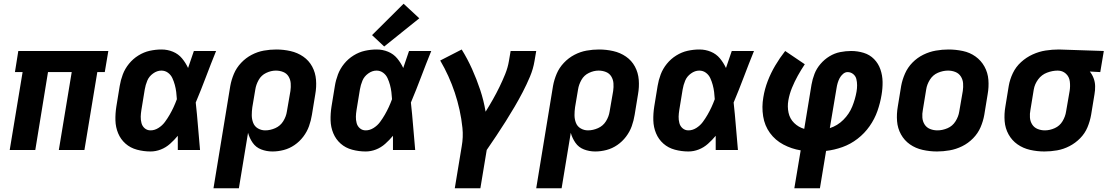

<svg xmlns="http://www.w3.org/2000/svg" viewBox="-20 -803 5944 1028"><path d="M32 0H169L237 -417H364L295 0H432L501 -417H541L560 -530H78L60 -417H101Z M786 8Q814 8 841 -2.5Q868 -13 890.5 -33Q913 -53 932 -76Q932 -38 932 0H1051Q1045 -64 1040 -127.5Q1035 -191 1028 -254Q1057 -323 1083 -392Q1109 -461 1137 -530H1018Q1002 -484 987 -439Q974 -467 954.5 -490.5Q935 -514 906 -526Q877 -538 845 -538Q813 -538 781.5 -531Q750 -524 721 -506Q692 -488 670.5 -461.5Q649 -435 637.5 -404.5Q626 -374 621 -343L603 -233Q597 -195 598 -158.5Q599 -122 612.5 -89.5Q626 -57 652 -34Q678 -11 713.5 -1.5Q749 8 786 8ZM786 -105Q768 -105 755 -116Q742 -127 737.5 -144Q733 -161 733.5 -178.5Q734 -196 737 -214L755 -324Q759 -348 768.5 -371Q778 -394 799.5 -409.5Q821 -425 844 -425Q864 -425 879.5 -413.5Q895 -402 903 -384.5Q911 -367 916 -348.5Q921 -330 923.5 -310.5Q926 -291 927 -272Q919 -250 909.5 -229.5Q900 -209 888.5 -189Q877 -169 863 -150Q849 -131 828.5 -118Q808 -105 786 -105Z M1123 205H1259L1308 -92Q1316 -63 1333 -38.5Q1350 -14 1378.5 -3Q1407 8 1439 8Q1469 8 1499.5 0Q1530 -8 1557 -26.5Q1584 -45 1604 -71.5Q1624 -98 1634.5 -127.5Q1645 -157 1650 -188L1668 -298Q1675 -337 1672 -375.5Q1669 -414 1651.5 -446.5Q1634 -479 1603.5 -500Q1573 -521 1535.5 -529.5Q1498 -538 1459 -538Q1426 -538 1392.5 -532Q1359 -526 1327.5 -509.5Q1296 -493 1271 -466.5Q1246 -440 1232.5 -408Q1219 -376 1213 -343ZM1400 -105Q1379 -105 1361 -115.5Q1343 -126 1335.5 -145.5Q1328 -165 1328 -186.5Q1328 -208 1331 -229L1347 -324Q1351 -350 1365 -375Q1379 -400 1405 -412.5Q1431 -425 1457 -425Q1478 -425 1496.5 -417.5Q1515 -410 1525 -393.5Q1535 -377 1536.5 -357Q1538 -337 1535 -316L1516 -206Q1512 -179 1496.5 -154Q1481 -129 1454 -117Q1427 -105 1400 -105Z M1938 8Q1966 8 1993 -2.5Q2020 -13 2042.5 -33Q2065 -53 2084 -76Q2084 -38 2084 0H2203Q2197 -64 2192 -127.5Q2187 -191 2180 -254Q2209 -323 2235 -392Q2261 -461 2289 -530H2170Q2154 -484 2139 -439Q2126 -467 2106.5 -490.5Q2087 -514 2058 -526Q2029 -538 1997 -538Q1965 -538 1933.5 -531Q1902 -524 1873 -506Q1844 -488 1822.5 -461.5Q1801 -435 1789.5 -404.5Q1778 -374 1773 -343L1755 -233Q1749 -195 1750 -158.5Q1751 -122 1764.5 -89.5Q1778 -57 1804 -34Q1830 -11 1865.5 -1.5Q1901 8 1938 8ZM1938 -105Q1920 -105 1907 -116Q1894 -127 1889.5 -144Q1885 -161 1885.5 -178.5Q1886 -196 1889 -214L1907 -324Q1911 -348 1920.5 -371Q1930 -394 1951.5 -409.5Q1973 -425 1996 -425Q2016 -425 2031.5 -413.5Q2047 -402 2055 -384.5Q2063 -367 2068 -348.5Q2073 -330 2075.5 -310.5Q2078 -291 2079 -272Q2071 -250 2061.5 -229.5Q2052 -209 2040.5 -189Q2029 -169 2015 -150Q2001 -131 1980.5 -118Q1960 -105 1938 -105ZM2037 -554 2225 -705 2141 -783 1972 -615Z M2415 205H2552L2586 0Q2612 -38 2637.5 -76Q2663 -114 2687.5 -153Q2712 -192 2735 -231Q2758 -270 2779 -310.5Q2800 -351 2817.5 -392.5Q2835 -434 2842 -477L2851 -530H2714L2705 -477Q2699 -441 2685 -406.5Q2671 -372 2654.5 -338Q2638 -304 2619 -270.5Q2600 -237 2580 -205Q2570 -265 2551 -322Q2532 -379 2507.5 -433.5Q2483 -488 2452 -538L2337 -479Q2361 -438 2380.5 -395Q2400 -352 2415 -307Q2430 -262 2440.5 -214.5Q2451 -167 2456 -118Q2461 -69 2452 -19Z M2851 205H2987L3036 -92Q3044 -63 3061 -38.5Q3078 -14 3106.5 -3Q3135 8 3167 8Q3197 8 3227.5 0Q3258 -8 3285 -26.5Q3312 -45 3332 -71.5Q3352 -98 3362.5 -127.5Q3373 -157 3378 -188L3396 -298Q3403 -337 3400 -375.5Q3397 -414 3379.5 -446.5Q3362 -479 3331.5 -500Q3301 -521 3263.5 -529.5Q3226 -538 3187 -538Q3154 -538 3120.5 -532Q3087 -526 3055.5 -509.5Q3024 -493 2999 -466.5Q2974 -440 2960.5 -408Q2947 -376 2941 -343ZM3128 -105Q3107 -105 3089 -115.5Q3071 -126 3063.5 -145.5Q3056 -165 3056 -186.5Q3056 -208 3059 -229L3075 -324Q3079 -350 3093 -375Q3107 -400 3133 -412.5Q3159 -425 3185 -425Q3206 -425 3224.5 -417.5Q3243 -410 3253 -393.5Q3263 -377 3264.5 -357Q3266 -337 3263 -316L3244 -206Q3240 -179 3224.5 -154Q3209 -129 3182 -117Q3155 -105 3128 -105Z M3666 8Q3694 8 3721 -2.5Q3748 -13 3770.5 -33Q3793 -53 3812 -76Q3812 -38 3812 0H3931Q3925 -64 3920 -127.5Q3915 -191 3908 -254Q3937 -323 3963 -392Q3989 -461 4017 -530H3898Q3882 -484 3867 -439Q3854 -467 3834.5 -490.5Q3815 -514 3786 -526Q3757 -538 3725 -538Q3693 -538 3661.5 -531Q3630 -524 3601 -506Q3572 -488 3550.5 -461.5Q3529 -435 3517.5 -404.5Q3506 -374 3501 -343L3483 -233Q3477 -195 3478 -158.5Q3479 -122 3492.5 -89.5Q3506 -57 3532 -34Q3558 -11 3593.5 -1.5Q3629 8 3666 8ZM3666 -105Q3648 -105 3635 -116Q3622 -127 3617.5 -144Q3613 -161 3613.5 -178.5Q3614 -196 3617 -214L3635 -324Q3639 -348 3648.5 -371Q3658 -394 3679.5 -409.5Q3701 -425 3724 -425Q3744 -425 3759.5 -413.5Q3775 -402 3783 -384.5Q3791 -367 3796 -348.5Q3801 -330 3803.5 -310.5Q3806 -291 3807 -272Q3799 -250 3789.5 -229.5Q3780 -209 3768.5 -189Q3757 -169 3743 -150Q3729 -131 3708.5 -118Q3688 -105 3666 -105Z M4233 205H4370L4403 5Q4447 0 4490.5 -15.5Q4534 -31 4571.5 -60Q4609 -89 4636 -127.5Q4663 -166 4678 -209Q4693 -252 4700 -295Q4706 -330 4705.5 -364.5Q4705 -399 4694 -431Q4683 -463 4660 -486.5Q4637 -510 4604.5 -520Q4572 -530 4537 -530Q4508 -530 4478 -524Q4448 -518 4421 -501.5Q4394 -485 4373 -460.5Q4352 -436 4341 -407.5Q4330 -379 4325 -350L4286 -113Q4255 -122 4232 -144.5Q4209 -167 4202 -199.5Q4195 -232 4201 -266Q4207 -300 4220.5 -333Q4234 -366 4251.5 -397.5Q4269 -429 4289 -459L4184 -530Q4155 -493 4131 -452.5Q4107 -412 4090.5 -369Q4074 -326 4067 -282Q4058 -231 4066 -180.5Q4074 -130 4102.5 -91Q4131 -52 4174.5 -29Q4218 -6 4267 2ZM4423 -117 4459 -331Q4461 -345 4465 -358.5Q4469 -372 4475.5 -384.5Q4482 -397 4493.5 -407Q4505 -417 4518 -417Q4535 -417 4548 -406.5Q4561 -396 4565 -380Q4569 -364 4569 -346.5Q4569 -329 4566 -312Q4559 -272 4543 -232.5Q4527 -193 4495.5 -161.5Q4464 -130 4423 -117Z M4997 8Q5030 8 5064.5 2Q5099 -4 5131.5 -20Q5164 -36 5190 -62.5Q5216 -89 5230 -121.5Q5244 -154 5250 -188L5268 -298Q5275 -337 5272 -375.5Q5269 -414 5251 -446.5Q5233 -479 5203 -500.5Q5173 -522 5135 -530Q5097 -538 5058 -538Q5025 -538 4990.5 -532Q4956 -526 4923.5 -510Q4891 -494 4865.5 -468Q4840 -442 4825.5 -409Q4811 -376 4805 -343L4787 -233Q4780 -193 4783 -154.5Q4786 -116 4804 -83.5Q4822 -51 4852 -30Q4882 -9 4920 -0.5Q4958 8 4997 8ZM4999 -105Q4978 -105 4959.5 -112.5Q4941 -120 4930.5 -136.5Q4920 -153 4918.5 -173.5Q4917 -194 4921 -214L4939 -324Q4943 -351 4959 -376.5Q4975 -402 5002 -413.5Q5029 -425 5056 -425Q5077 -425 5095.5 -417.5Q5114 -410 5124.5 -393.5Q5135 -377 5136.5 -357Q5138 -337 5135 -316L5116 -206Q5112 -179 5096 -153.5Q5080 -128 5053 -116.5Q5026 -105 4999 -105Z M5572 8Q5606 8 5640 2Q5674 -4 5706 -20.5Q5738 -37 5763.5 -63Q5789 -89 5802.5 -121.5Q5816 -154 5822 -188L5840 -298Q5844 -320 5843.5 -342Q5843 -364 5835.5 -384Q5828 -404 5815 -420L5871 -417L5890 -530L5650 -538H5649Q5614 -538 5578.5 -532.5Q5543 -527 5509 -511.5Q5475 -496 5447 -470.5Q5419 -445 5403 -411.5Q5387 -378 5381 -343L5363 -233Q5356 -193 5359 -154.5Q5362 -116 5380 -83.5Q5398 -51 5428 -30Q5458 -9 5495.5 -0.5Q5533 8 5572 8ZM5574 -105Q5554 -105 5535.5 -112.5Q5517 -120 5506.5 -136.5Q5496 -153 5494.5 -173.5Q5493 -194 5497 -214L5515 -324Q5520 -353 5538.5 -378Q5557 -403 5586 -414Q5615 -425 5643 -425Q5669 -425 5687 -408.5Q5705 -392 5708 -366.5Q5711 -341 5707 -316L5688 -206Q5684 -179 5669 -154Q5654 -129 5627.5 -117Q5601 -105 5574 -105Z"/></svg>

Font: Iosevka Sparkle XBdObl
Style: Regular
Weight: 800
Italic angle: -9°
Designer: Belleve Invis
Foundry: Belleve Invis
Version: Version 4.5.0; ttfautohint (v1.8.3)